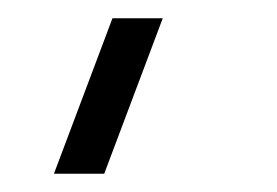

<svg xmlns="http://www.w3.org/2000/svg" viewBox="-20 -140 303 210"><path d="M39 50 103 -120H158L94 50Z"/></svg>

Font: Mohave Light Light
Style: Italic
Weight: 300
Italic angle: -8°
Version: Version 2.003